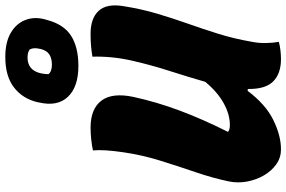

<svg xmlns="http://www.w3.org/2000/svg" viewBox="-198 -873 1081 725"><g transform="rotate(-90 342.5 -510.5)"><path d="M141 10Q110 10 85 -7.5Q60 -25 43 -54Q26 -83 19.5 -118Q13 -153 20 -187Q33 -249 55.5 -314.5Q78 -380 99 -448Q120 -516 130 -585Q141 -660 137 -700Q155 -704 178 -706.5Q201 -709 223 -709Q294 -709 325 -668Q356 -627 339 -547Q320 -460 288 -374Q256 -288 207 -190Q215 -183 233 -183Q273 -183 315.5 -206.5Q358 -230 396 -276Q415 -342 437.5 -412Q460 -482 476.5 -555Q493 -628 491 -702Q509 -705 529 -707Q549 -709 577 -709Q636 -709 664 -678.5Q692 -648 682 -586Q671 -517 653.5 -458Q636 -399 616 -342.5Q596 -286 577.5 -227Q559 -168 547 -99Q542 -74 542.5 -47Q543 -20 547 2Q532 6 514.5 8Q497 10 482 10Q427 10 397.5 -19.5Q368 -49 369 -115L362 -116Q311 -48 252 -19Q193 10 141 10ZM490 -1031Q546 -1031 581.5 -1010Q617 -989 630 -954Q643 -919 631 -878L629 -871Q612 -809 569 -782Q526 -755 456 -755Q377 -755 339.5 -794.5Q302 -834 318 -903L319 -909Q332 -965 374.5 -998Q417 -1031 490 -1031ZM488 -947Q439 -947 428 -896L427 -890Q426 -885 425.5 -879Q425 -873 425 -868Q435 -855 461 -855Q484 -855 499 -864.5Q514 -874 520 -897L521 -903Q526 -925 518 -939Q507 -947 488 -947Z"/></g></svg>

Font: Recursive Sn Csl St Blk
Style: Italic
Weight: 900
Italic angle: -15°
Version: Version 1.079;hotconv 1.0.112;makeotfexe 2.5.65598; ttfautoh